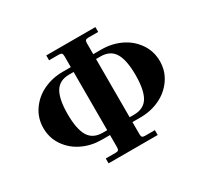

<svg xmlns="http://www.w3.org/2000/svg" viewBox="-148 -905 1148 1097"><g transform="rotate(-30 426.0 -356.0)"><path d="M52 -360C52 -316 64.2 -276.7 88.5 -242C112.8 -207.3 144.3 -181 183 -163C221.7 -145 263.3 -136 308 -136H362V-56C362 -46.7 360.3 -40.3 357 -37C353.7 -33.7 347.3 -32 338 -32H274V0H598V-32H534C524.7 -32 518.3 -33.7 515 -37C511.7 -40.3 510 -46.7 510 -56V-136H564C608.7 -136 650.3 -145 689 -163C727.7 -181 759.2 -207.3 783.5 -242C807.8 -276.7 820 -316 820 -360C820 -404 807.8 -443.3 783.5 -478C759.2 -512.7 727.7 -539 689 -557C650.3 -575 608.7 -584 564 -584H510V-656C510 -665.3 511.7 -671.7 515 -675C518.3 -678.3 524.7 -680 534 -680H598V-712H274V-680H338C347.3 -680 353.7 -678.3 357 -675C360.3 -671.7 362 -665.3 362 -656V-584H308C263.3 -584 221.7 -575 183 -557C144.3 -539 112.8 -512.7 88.5 -478C64.2 -443.3 52 -404 52 -360ZM510 -168V-552H539C582.3 -552 613.3 -536.3 632 -505C650.7 -473.7 660 -425.3 660 -360C660 -294.7 650.7 -246.3 632 -215C613.3 -183.7 582.3 -168 539 -168ZM212 -360C212 -425.3 221.3 -473.7 240 -505C258.7 -536.3 289.7 -552 333 -552H362V-168H333C289.7 -168 258.7 -183.7 240 -215C221.3 -246.3 212 -294.7 212 -360Z"/></g></svg>

Font: Km Standard TT
Style: Bold
Weight: 700
Designer: Alexey Kryukov <alexios@thessalonica.org.ru>
Version: Version 2.0.2